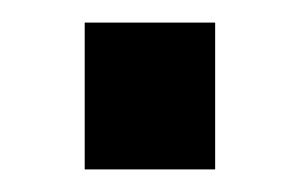

<svg xmlns="http://www.w3.org/2000/svg" viewBox="-20 -363 266 170"><path d="M55 -213V-343H170.5V-213Z"/></svg>

Font: Cabin SemiCondensed SemiBold
Style: Regular
Weight: 600
Width: 4
Designer: Pablo Impallari
Foundry: Pablo Impallari. http://www.impallari.com Igino Marini. http://www.ikern.com
Version: Version 3.001